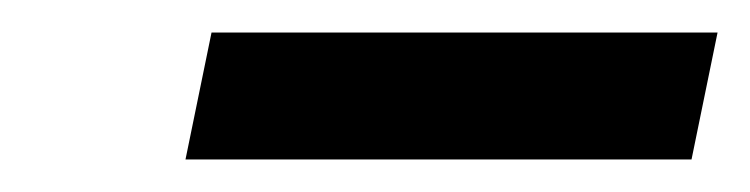

<svg xmlns="http://www.w3.org/2000/svg" viewBox="-20 -309 461 118"><path d="M110 -289 94 -211H405L421 -289Z"/></svg>

Font: LT Wave Text Italic
Style: Regular
Weight: 400
Designer: Daniel Lyons
Version: Version 2.5 (Glyphs App)